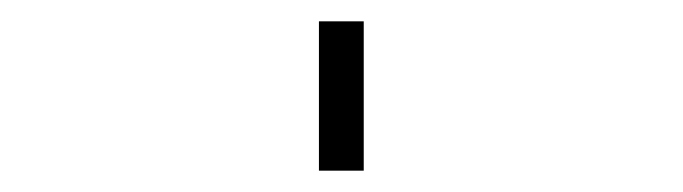

<svg xmlns="http://www.w3.org/2000/svg" viewBox="-20 60 640 180"><path d="M279 220V80H321V220Z"/></svg>

Font: Iosevka SS04 XLt Ex
Style: Regular
Weight: 200
Width: 7
Monospace: yes
Designer: Belleve Invis
Foundry: Belleve Invis
Version: Version 19.0.0; ttfautohint (v1.8.4)